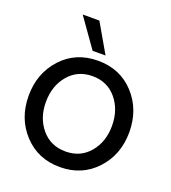

<svg xmlns="http://www.w3.org/2000/svg" viewBox="-138 -852 855 961"><g transform="rotate(20 290.0 -371.5)"><path d="M137.2 -750H226.1L314.9 -596.2H246.1ZM482.7 -74.5Q407.2 6.8 290 6.8Q172.9 6.8 97.4 -74.5Q22 -155.8 22 -275.9Q22 -396 96.9 -477.5Q171.9 -559.1 290 -559.1Q408.2 -559.1 483.2 -477.5Q558.1 -396 558.1 -275.9Q558.1 -155.8 482.7 -74.5ZM465.8 -275.9Q465.8 -361.8 417.5 -419.4Q369.1 -477.1 290 -477.1Q210.9 -477.1 162.4 -419.4Q113.8 -361.8 113.8 -275.9Q113.8 -190.9 162.4 -133.5Q210.9 -76.2 290 -76.2Q369.1 -76.2 417.5 -133.5Q465.8 -190.9 465.8 -275.9Z"/></g></svg>

Font: ø
Style: ø
Weight: 400
Designer: Samuel Oakes
Foundry: Samuel Oakes
Version: Version 1.000;PS 001.000;hotconv 1.0.88;makeotf.lib2.5.64775